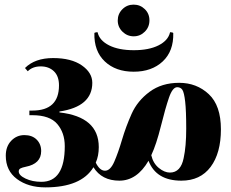

<svg xmlns="http://www.w3.org/2000/svg" viewBox="-20 -811 1000 830"><path d="M407 -175Q407 -137 394 -108Q411 -73 434 -73Q457 -73 474 -112Q491 -151 507.5 -207Q524 -263 549 -319Q574 -375 626.5 -414Q679 -453 754.5 -453Q830 -453 882.5 -404Q935 -355 935 -252Q935 -149 890.5 -89.5Q846 -30 764 -30Q655 -30 622 -116Q572 -30 496 -30Q420 -30 384 -88Q331 -1 176 -1Q102 -1 53.5 -37Q5 -73 5 -138Q5 -178 28.5 -202.5Q52 -227 85.5 -227Q119 -227 138.5 -207.5Q158 -188 158 -158Q158 -103 91 -90Q76 -87 68.5 -83Q61 -79 61 -70Q61 -53 90.5 -39Q120 -25 159 -25Q260 -25 260 -179Q260 -237 227.5 -275Q195 -313 120 -313H107V-333H120Q235 -333 235 -442Q235 -482 213 -503Q191 -524 156 -524Q121 -524 100 -503L88 -517Q131 -560 209.5 -560Q288 -560 333.5 -528.5Q379 -497 379 -453Q379 -350 237 -329V-325Q407 -306 407 -175ZM774 -128Q785 -178 785 -255Q785 -332 780.5 -371.5Q776 -411 768.5 -422.5Q761 -434 746 -434Q726 -434 710.5 -389Q695 -344 675.5 -265.5Q656 -187 634 -140Q642 -105 666.5 -85Q691 -65 714.5 -65Q738 -65 753 -81Q768 -97 774 -128ZM388 -668 390 -670 400 -672 402 -671Q410 -636 451.5 -615Q493 -594 558.5 -594Q624 -594 665.5 -615Q707 -636 715 -671L717 -672L727 -670L729 -668Q731 -590 683.5 -545.5Q636 -501 558 -501Q480 -501 433 -545.5Q386 -590 388 -668ZM606 -674Q586 -654 558 -654Q530 -654 509.5 -674Q489 -694 489 -722.5Q489 -751 509 -771Q529 -791 557.5 -791Q586 -791 606 -771.5Q626 -752 626 -723Q626 -694 606 -674Z"/></svg>

Font: Rozha One
Style: Regular
Weight: 400
Designer: Tim Donaldson, Indian Type Foundry
Foundry: Indian Type Foundry
Version: Version 1.300;PS 1.0;hotconv 1.0.78;makeotf.lib2.5.61930; tt